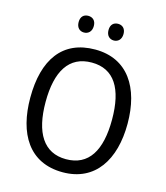

<svg xmlns="http://www.w3.org/2000/svg" viewBox="-131 -1002 958 1111"><g transform="rotate(15 348.0 -446.5)"><path d="M214 -854C214 -820 234 -803 259 -803C284 -803 305 -820 305 -854C305 -888 284 -903 259 -903C234 -903 214 -888 214 -854ZM393 -854C393 -820 413 -803 438 -803C462 -803 483 -820 483 -854C483 -888 462 -903 438 -903C413 -903 393 -888 393 -854ZM640 -358C640 -574 544 -725 349 -725C153 -725 57 -587 57 -359C57 -145 147 10 349 10C544 10 640 -143 640 -358ZM149 -358C149 -542 213 -647 349 -647C484 -647 547 -543 547 -358C547 -173 484 -68 348 -68C214 -68 149 -174 149 -358Z"/></g></svg>

Font: Noto Sans Lao SemiCondensed
Style: Regular
Weight: 400
Width: 4
Designer: Monotype Design Team
Foundry: Monotype Imaging Inc.
Version: Version 2.004